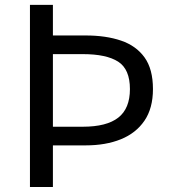

<svg xmlns="http://www.w3.org/2000/svg" viewBox="-20 -753 692 773"><path d="M100.6 0V-733.4H193V-610.2H325Q406.6 -610.2 467.3 -589.5Q528 -568.9 561.9 -521.9Q595.8 -474.9 595.8 -394.4Q595.8 -317 561.5 -266.9Q527.2 -216.8 466.5 -192.3Q405.8 -167.7 325 -167.7H193V0ZM193 -242.8H313.1Q409.6 -242.8 456.4 -279.6Q503.1 -316.3 503.1 -394.4Q503.1 -474.2 455.8 -504.7Q408.5 -535.1 313.1 -535.1H193Z"/></svg>

Font: Noto Sans HK Thin
Style: Regular
Weight: 100
Designer: Ryoko NISHIZUKA 西塚涼子 (kana, bopomofo & ideographs); Paul D. Hunt (Latin, Greek & Cyrillic); Sandoll Communications 산돌커뮤니
Foundry: Adobe
Version: Version 2.004-H2;hotconv 1.0.118;makeotfexe 2.5.65603